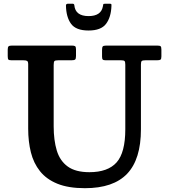

<svg xmlns="http://www.w3.org/2000/svg" viewBox="-20 -995 908 1032"><path d="M630.5 -671H548Q536 -671 532.2 -675Q528.5 -679 528.5 -691V-725.5Q528.5 -740.5 532.2 -745.2Q536 -750 550.5 -750H824.5Q838.5 -750 843 -746.5Q847.5 -743 847.5 -728.5V-692Q847.5 -678 842.8 -674.5Q838 -671 824 -671H762Q746.5 -671 742 -667.2Q737.5 -663.5 737.5 -648V-300Q737.5 -139 663.5 -61.2Q589.5 16.5 436.5 16.5Q347.5 16.5 288.5 -7.5Q229.5 -31.5 195 -74.8Q160.5 -118 146 -176.2Q131.5 -234.5 131.5 -303V-649Q131.5 -664 125.8 -667.5Q120 -671 105.5 -671H42Q28 -671 24.8 -675.2Q21.5 -679.5 21.5 -693.5V-728.5Q21.5 -742 26.2 -746Q31 -750 44 -750H366Q378.5 -750 383.5 -746.8Q388.5 -743.5 388.5 -730V-694Q388.5 -679 383.8 -675Q379 -671 364 -671H294Q277 -671 272.8 -666.8Q268.5 -662.5 268.5 -645.5V-316Q268.5 -241.5 285.2 -186Q302 -130.5 344 -100Q386 -69.5 460.5 -69.5Q560 -69.5 606.8 -122.2Q653.5 -175 653.5 -300V-647.5Q653.5 -663 649.2 -667Q645 -671 630.5 -671ZM456 -831Q388 -831 361.8 -867.2Q335.5 -903.5 334.5 -965.5Q334.5 -975 346 -975H370.5Q378.5 -975 379.5 -967Q385 -908.5 456 -908.5Q523.5 -908.5 533 -960.5Q534.5 -967.5 535 -971.2Q535.5 -975 544.5 -975H569Q577 -975 578.2 -972.8Q579.5 -970.5 579 -963Q577 -902.5 550 -866.8Q523 -831 456 -831Z"/></svg>

Font: Besley SemiBold
Style: Regular
Weight: 600
Designer: Owen Earl
Foundry: indestructible type*
Version: Version 2.001; ttfautohint (v1.8.3)